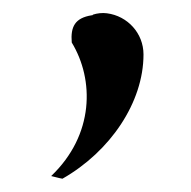

<svg xmlns="http://www.w3.org/2000/svg" viewBox="-20 -153 288 289"><path d="M196 -71C196 -103 172 -129 141 -133C134 -134 126 -133 120 -131L119 -130H118C93 -126 86 -113 88 -89C122 -33 122 50 57 112C62 113 68 115 74 116C146 75 196 1 196 -71Z"/></svg>

Font: Bluebird
Style: Li
Weight: 300
Designer: Jasper
Foundry: Cannot Into Space Fonts
Version: Version 0.98